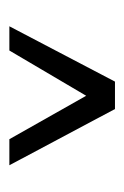

<svg xmlns="http://www.w3.org/2000/svg" viewBox="54 -554 271 420"><g transform="rotate(90 190.0 -344.5)"><path d="M91 -229H38L159 -460H219L342 -229H285L190 -397Z"/></g></svg>

Font: Genos Thin SemiBold
Style: Regular
Weight: 600
Version: Version 1.010